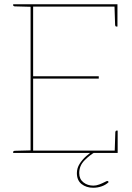

<svg xmlns="http://www.w3.org/2000/svg" viewBox="-20 -720 622 904"><path d="M124 0V-700H533V-689H136V-361H445V-350H136V-11H534V0ZM520 -5 523 -98Q523 -100 524.5 -102.5Q526 -105 528 -105H534V-11ZM519 -695 533 -689V-595H527Q525 -595 523.5 -597.5Q522 -600 522 -602ZM127 -700 126 -688 49 -690Q47 -690 44.5 -691.5Q42 -693 42 -695V-700ZM42 0V-5Q42 -7 44.5 -8.5Q47 -10 49 -10L126 -12L127 0ZM485 132Q487 132 489 134L492 137Q479 150 459.5 157Q440 164 419 164Q386 164 364 146.5Q342 129 342 95Q342 72 354.5 52Q367 32 385.5 15.5Q404 -1 420 -10L426 -3Q403 10 378 35Q353 60 353 95Q353 123 372.5 138.5Q392 154 420 154Q433 154 447.5 148.5Q462 143 472.5 137.5Q483 132 485 132Z"/></svg>

Font: Aleo Thin
Style: Regular
Weight: 250
Designer: Alessio Laiso
Foundry: Alessio Laiso
Version: Version 2.001;gftools[0.9.29]